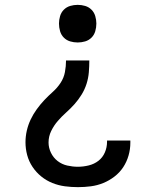

<svg xmlns="http://www.w3.org/2000/svg" viewBox="-20 -548 640 791"><path d="M300 -373Q284 -373 269 -377.5Q254 -382 243 -393Q232 -404 227.5 -419.5Q223 -435 223 -451Q223 -466 227.5 -481.5Q232 -497 243 -508Q254 -519 269 -523.5Q284 -528 300 -528Q316 -528 331 -523.5Q346 -519 357 -508Q368 -497 372.5 -481.5Q377 -466 377 -451Q377 -435 372.5 -419.5Q368 -404 357 -393Q346 -382 331 -377.5Q316 -373 300 -373ZM301 223Q274 223 247.5 219.5Q221 216 196 206Q171 196 150 179Q129 162 114 139.5Q99 117 92 91Q85 65 85 38Q85 14 90.5 -10Q96 -34 106.5 -56Q117 -78 131.5 -98Q146 -118 162.5 -135.5Q179 -153 197.5 -169.5Q216 -186 229.5 -206.5Q243 -227 247.5 -251Q252 -275 252 -299H348Q348 -275 346 -250.5Q344 -226 336.5 -202.5Q329 -179 316 -158Q303 -137 287 -119Q271 -101 252.5 -84.5Q234 -68 218 -49.5Q202 -31 191 -8.5Q180 14 180 39Q180 61 190 81.5Q200 102 217.5 115.5Q235 129 257 134Q279 139 301 139Q323 139 345.5 133.5Q368 128 385.5 114.5Q403 101 412 80Q421 59 421 36V31H517V40Q517 67 509.5 93Q502 119 487.5 141Q473 163 451.5 179.5Q430 196 405.5 206Q381 216 354.5 219.5Q328 223 301 223Z"/></svg>

Font: Iosevka Medium Extended
Style: Regular
Weight: 500
Width: 7
Monospace: yes
Designer: Belleve Invis
Foundry: Belleve Invis
Version: Version 32.5.0; ttfautohint (v1.8.4)